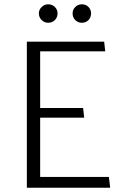

<svg xmlns="http://www.w3.org/2000/svg" viewBox="-20 -874 564 894"><path d="M361 -854Q380 -854 392 -841.5Q404 -829 404 -812Q404 -793 392 -780.5Q380 -768 361 -768Q343 -768 330.5 -780.5Q318 -793 318 -812Q318 -829 330.5 -841.5Q343 -854 361 -854ZM204 -854Q223 -854 235.5 -841.5Q248 -829 248 -812Q248 -793 235.5 -780.5Q223 -768 204 -768Q187 -768 174 -780.5Q161 -793 161 -812Q161 -829 174 -841.5Q187 -854 204 -854ZM105 0V-680H465L470 -635H167V-371H367L372 -326H167V-50H487L493 0Z"/></svg>

Font: Palanquin Light
Style: Regular
Weight: 300
Designer: Pria Ravichandran
Version: Version 1.0.4